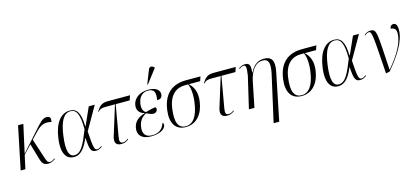

<svg xmlns="http://www.w3.org/2000/svg" viewBox="-76 -1442 5033 2319"><g transform="rotate(-15 2440.0 -282.5)"><path d="M18 0H77L114 -170L213 -275L272 -73C289 -16 310 7 365 7C401 7 431 -11 454 -28L450 -36C430 -21 411 -8 393 -8C359 -8 351 -28 333 -83L255 -321L317 -386C397 -472 440 -490 530 -470C538 -511 533 -542 486 -542C436 -542 400 -501 327 -418L117 -183L195 -536H129Z M685 10C777 10 829 -74 873 -176H876C884 -26 900 6 961 6C994 6 1021 -11 1039 -25L1035 -33C1022 -23 999 -8 980 -8C945 -8 935 -33 922 -246L1088 -536H1013L914 -314H910C906 -487 862 -546 777 -546C666 -546 585 -446 559 -262C530 -61 595 10 685 10ZM695 -10C627 -10 599 -88 625 -274C649 -450 700 -536 783 -536C855 -536 892 -474 892 -281C824 -108 779 -10 695 -10Z M1276 6C1312 6 1337 -2 1370 -28L1366 -36C1345 -19 1323 -8 1300 -8C1262 -8 1256 -33 1267 -94L1334 -477H1509L1529 -536H1251C1170 -536 1143 -503 1106 -444L1112 -441C1140 -471 1157 -477 1218 -477H1325L1212 -113C1189 -42 1204 6 1276 6Z M1772 -606 1901 -775 1902 -785C1879 -809 1844 -815 1830 -776L1764 -609ZM1646 10C1767 10 1826 -36 1833 -79C1836 -94 1832 -106 1822 -112C1790 -23 1734 0 1661 0C1583 0 1543 -48 1560 -140C1572 -213 1616 -253 1660 -275C1698 -258 1722 -247 1748 -247C1770 -247 1792 -262 1796 -284C1799 -299 1794 -310 1786 -318C1757 -315 1717 -305 1663 -290C1633 -305 1612 -345 1624 -410C1638 -493 1688 -534 1752 -534C1831 -534 1846 -488 1830 -393C1870 -393 1890 -409 1896 -441C1905 -492 1866 -544 1758 -544C1653 -544 1574 -489 1560 -408C1548 -343 1581 -298 1644 -282V-280C1567 -260 1509 -216 1495 -136C1480 -53 1529 10 1646 10Z M2083 10C2219 10 2302 -97 2322 -243C2338 -353 2308 -428 2249 -481H2391L2410 -536H2231C2068 -536 1946 -457 1917 -250C1894 -88 1953 10 2083 10ZM2085 0C1987 0 1957 -86 1980 -250C2004 -424 2099 -481 2202 -481H2240C2264 -435 2273 -348 2258 -245C2235 -79 2173 0 2085 0Z M2598 6C2634 6 2659 -2 2692 -28L2688 -36C2667 -19 2645 -8 2622 -8C2584 -8 2578 -33 2589 -94L2656 -477H2831L2851 -536H2573C2492 -536 2465 -503 2428 -444L2434 -441C2462 -471 2479 -477 2540 -477H2647L2534 -113C2511 -42 2526 6 2598 6Z M3117 239H3187L3308 -354C3334 -485 3304 -544 3203 -544C3142 -544 3077 -517 3029 -418H3025C3037 -512 3019 -539 2967 -539C2935 -539 2910 -526 2885 -508L2889 -500C2913 -518 2933 -525 2946 -525C2977 -525 2979 -493 2965 -397L2872 0H2941L3005 -316C3030 -437 3090 -527 3184 -527C3259 -527 3273 -469 3250 -352Z M3532 10C3668 10 3751 -97 3771 -243C3787 -353 3757 -428 3698 -481H3840L3859 -536H3680C3517 -536 3395 -457 3366 -250C3343 -88 3402 10 3532 10ZM3534 0C3436 0 3406 -86 3429 -250C3453 -424 3548 -481 3651 -481H3689C3713 -435 3722 -348 3707 -245C3684 -79 3622 0 3534 0Z M3989 10C4081 10 4133 -74 4177 -176H4180C4188 -26 4204 6 4265 6C4298 6 4325 -11 4343 -25L4339 -33C4326 -23 4303 -8 4284 -8C4249 -8 4239 -33 4226 -246L4392 -536H4317L4218 -314H4214C4210 -487 4166 -546 4081 -546C3970 -546 3889 -446 3863 -262C3834 -61 3899 10 3989 10ZM3999 -10C3931 -10 3903 -88 3929 -274C3953 -450 4004 -536 4087 -536C4159 -536 4196 -474 4196 -281C4128 -108 4083 -10 3999 -10Z M4584 9 4631 0C4759 -152 4871 -315 4871 -460C4871 -518 4853 -544 4823 -544C4801 -544 4779 -529 4779 -496C4818 -496 4845 -477 4845 -425C4845 -308 4766 -173 4639 -23H4637C4608 -493 4615 -539 4536 -539C4503 -539 4479 -527 4455 -506L4459 -499C4481 -516 4496 -525 4509 -525C4552 -525 4551 -476 4584 9Z"/></g></svg>

Font: Noto Serif Display SemiCondensed Light
Style: Italic
Weight: 300
Width: 4
Italic angle: -12°
Designer: Monotype Design Team
Foundry: Monotype Imaging Inc.
Version: Version 2.009